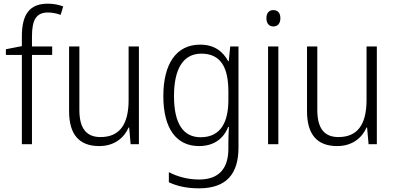

<svg xmlns="http://www.w3.org/2000/svg" viewBox="-20 -785 2152 1045"><path d="M264 -486V-532H154V-587C154 -680 179 -717 242 -717C264 -717 289 -712 310 -704L324 -750C300 -759 273 -765 240 -765C141 -765 99 -707 99 -587V-534L12 -517V-486H99V0H154V-486Z M736 -532H680V-241C680 -105 629 -39 527 -39C451 -39 412 -85 412 -187V-532H356V-180C356 -54 410 10 520 10C602 10 655 -34 680 -91H683L691 0H736Z M1069 -542C939 -542 869 -437 869 -262C869 -84 941 10 1063 10C1141 10 1195 -27 1222 -94H1226C1224 -64 1223 -35 1223 -8V24C1223 133 1171 192 1064 192C1001 192 945 176 899 152V207C944 228 996 240 1063 240C1214 240 1278 160 1278 18V-532H1233L1225 -452H1222C1192 -507 1145 -542 1069 -542ZM1076 -493C1182 -493 1223 -417 1223 -287V-241C1223 -126 1185 -38 1072 -38C977 -38 927 -113 927 -262C927 -407 975 -493 1076 -493Z M1468 -730C1443 -730 1430 -713 1430 -686C1430 -658 1444 -641 1468 -641C1492 -641 1506 -658 1506 -686C1506 -713 1493 -730 1468 -730ZM1495 -532H1439V0H1495Z M2031 -532H1975V-241C1975 -105 1924 -39 1822 -39C1746 -39 1707 -85 1707 -187V-532H1651V-180C1651 -54 1705 10 1815 10C1897 10 1950 -34 1975 -91H1978L1986 0H2031Z"/></svg>

Font: Noto Sans Devanagari SemiCondensed Light
Style: Regular
Weight: 300
Width: 4
Designer: Jelle Bosma - Monotype Design Team
Foundry: Monotype Imaging Inc.
Version: Version 2.004